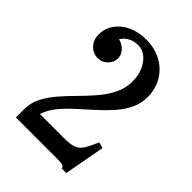

<svg xmlns="http://www.w3.org/2000/svg" viewBox="-224 -865 989 989"><g transform="rotate(45 270.0 -371.0)"><path d="M351 -557Q351 -600 336 -634.5Q321 -669 296 -689.5Q271 -710 240 -710Q179 -710 148 -662Q179 -653 196.5 -633Q214 -613 214 -588Q214 -558 191 -536Q168 -514 136 -515Q102 -516 79 -541.5Q56 -567 56 -604Q56 -649 81 -684.5Q106 -720 149.5 -740Q193 -760 249 -760Q311 -760 359.5 -733.5Q408 -707 435.5 -660.5Q463 -614 463 -555Q463 -507 442.5 -465.5Q422 -424 389 -387.5Q356 -351 317.5 -316.5Q279 -282 241.5 -248Q204 -214 174.5 -178Q145 -142 132 -101H305Q349 -101 373.5 -108.5Q398 -116 414.5 -140.5Q431 -165 451 -214L484 -205L443 18H410Q409 7 398 3Q387 -1 361 -1H57V-62Q57 -108 78 -149Q99 -190 132.5 -228.5Q166 -267 204 -305Q242 -343 275.5 -382.5Q309 -422 330 -465Q351 -508 351 -557Z"/></g></svg>

Font: Girassol
Style: Regular
Weight: 400
Width: 3
Designer: Liam Spradlin
Version: Version 1.004